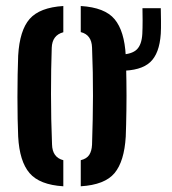

<svg xmlns="http://www.w3.org/2000/svg" viewBox="-20 -628 586 655"><path d="M42 -162Q41 -186.5 40.2 -222Q39.5 -257.5 39.5 -297Q39.5 -336.5 40.2 -373.5Q41 -410.5 42 -438.5Q47 -524.5 81.2 -563.5Q115.5 -602.5 196 -607.5V-518Q158 -508 156.5 -465Q154 -394.5 154 -307.8Q154 -221 157.5 -135.5Q158.5 -91 196 -81.5V7.5Q115 2.5 80.8 -37.5Q46.5 -77.5 42 -162ZM255.5 7.5V-81.5Q276 -86.5 284.5 -99.8Q293 -113 294 -134.5Q297 -224 297.2 -301.2Q297.5 -378.5 294 -466Q292.5 -509.5 255.5 -518.5V-607.5Q338 -602.5 371.2 -562.2Q404.5 -522 409 -438.5Q410.5 -403 411.2 -352.2Q412 -301.5 411.2 -250.5Q410.5 -199.5 409 -162Q404 -77.5 370.8 -37.5Q337.5 2.5 255.5 7.5ZM390 -386.5Q381.5 -386.5 372.2 -386.8Q363 -387 355.5 -388.5V-442.5Q364.5 -442 373 -441.5Q381.5 -441 390.5 -441.5Q430.5 -443 447 -459.5Q463.5 -476 465.5 -512.5Q466.5 -531 466.5 -558.2Q466.5 -585.5 466 -600H528.5Q529 -583.5 529.2 -556.8Q529.5 -530 528.5 -513Q524 -445 492.2 -415.8Q460.5 -386.5 390 -386.5Z"/></svg>

Font: Big Shoulders Stencil Text
Style: Bold
Weight: 700
Designer: Patric King
Foundry: XO Type Co
Version: Version 1.000